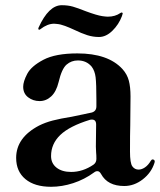

<svg xmlns="http://www.w3.org/2000/svg" viewBox="-20 -703 616 737"><path d="M574 -83 573 -78Q561 -40 528 -14.5Q495 11 457 11Q393 11 368 -35Q362 -46 354 -46Q347 -46 341 -41Q304 -14 261 0Q218 14 176 14Q113 14 77.5 -15.5Q42 -45 42 -97Q42 -175 130 -221Q154 -233 183 -240.5Q212 -248 256 -255L332 -271Q350 -276 350 -295V-321Q350 -382 347 -406.5Q344 -431 332 -447Q312 -471 279 -471Q254 -471 235.5 -455Q217 -439 205 -388Q196 -351 176.5 -333Q157 -315 132 -315Q107 -315 88 -329.5Q69 -344 69 -370Q69 -390 84.5 -419.5Q100 -449 146.5 -473.5Q193 -498 277 -498Q395 -498 450 -438Q468 -418 474.5 -393.5Q481 -369 481 -333L480 -223Q479 -190 479 -121Q479 -77 488 -64.5Q497 -52 512 -52Q524 -52 536.5 -60.5Q549 -69 559 -86Q562 -91 566 -91Q569 -91 571.5 -89Q574 -87 574 -83ZM339 -71Q350 -79 350 -93Q350 -109 349 -117L348 -140L349 -225Q349 -244 333 -244Q328 -244 325 -243Q247 -219 211.5 -185Q176 -151 176 -104Q176 -76 197 -59.5Q218 -43 253 -43Q298 -43 339 -71ZM264 -589Q247 -597 229.5 -603.5Q212 -610 199 -611L188 -612Q162 -612 135 -591Q133 -589 131 -589Q127 -589 127 -593L128 -597Q167 -683 217 -683Q241 -683 260 -677.5Q279 -672 309 -660Q352 -644 373 -641Q387 -639 394 -639Q422 -639 442 -653L446 -655Q451 -655 451 -651Q451 -649 448 -641Q436 -609 411.5 -585Q387 -561 360 -561Q337 -561 315 -568Q293 -575 264 -589Z"/></svg>

Font: Shippori Mincho B1 ExtraBold
Style: Regular
Weight: 800
Designer: FONTDASU
Foundry: FONTDASU / Google Inc. / but / Adobe
Version: Version 3.110; ttfautohint (v1.8.3)